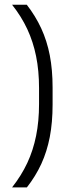

<svg xmlns="http://www.w3.org/2000/svg" viewBox="-20 -696 324 836"><path d="M150 -312.5Q150 -388 137.2 -451Q124.5 -514 98.8 -569.2Q73 -624.5 32.5 -675.5H96.5Q134.5 -626.5 159.5 -572.5Q184.5 -518.5 196.8 -455.2Q209 -392 209 -314.5V-241Q209 -163 196.8 -99.5Q184.5 -36 159.8 17.8Q135 71.5 97 120H32.5Q73 68.5 98.8 13.5Q124.5 -41.5 137.2 -104.8Q150 -168 150 -243Z"/></svg>

Font: Anek Tamil Medium Light
Style: Regular
Weight: 300
Version: Version 1.003